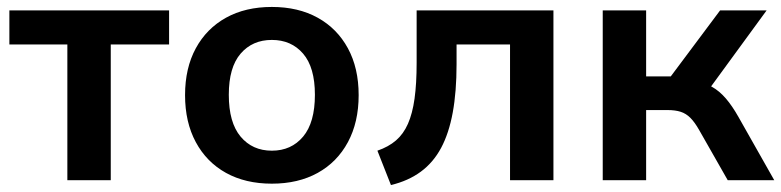

<svg xmlns="http://www.w3.org/2000/svg" viewBox="-20 -519 2250 553"><path d="M174 0V-391H7V-489H467V-391H299V0Z M763 10Q687 10 631 -21Q575 -52 544 -109.5Q513 -167 513 -245Q513 -323 544 -380Q575 -437 631 -468Q687 -499 763 -499Q839 -499 895 -468Q951 -437 982 -380Q1013 -323 1013 -245Q1013 -167 982 -109.5Q951 -52 895 -21Q839 10 763 10ZM763 -85Q819 -85 853 -125.5Q887 -166 887 -246Q887 -325 853 -364.5Q819 -404 763 -404Q707 -404 673 -364.5Q639 -325 639 -246Q639 -166 673 -125.5Q707 -85 763 -85Z M1106 14 1067 -85Q1099 -96 1120.5 -114.5Q1142 -133 1155 -162.5Q1168 -192 1174 -235Q1180 -278 1180 -338V-489H1574V0H1449V-391H1295V-334Q1295 -255 1284 -195Q1273 -135 1250.5 -93Q1228 -51 1192 -24.5Q1156 2 1106 14Z M1716 0V-489H1841V-299H1912L2054 -489H2188L2009 -244L1982 -284Q2009 -281 2030.5 -269Q2052 -257 2070.5 -235.5Q2089 -214 2107 -182L2210 0H2076L1994 -144Q1981 -167 1968.5 -179.5Q1956 -192 1940.5 -197Q1925 -202 1903 -202H1841V0Z"/></svg>

Font: NunitoSans3
Style: Bold
Weight: 700
Designer: Vernon Adams
Foundry: Vernon Adams
Version: Version 3.101;gftools[0.9.27]